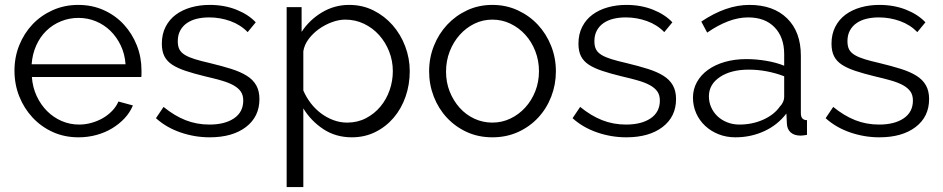

<svg xmlns="http://www.w3.org/2000/svg" viewBox="-20 -550 3845 783"><path d="M300 10Q243 10 195.5 -11.5Q148 -33 113 -70.5Q78 -108 58.5 -157Q39 -206 39 -262Q39 -317 58.5 -365.5Q78 -414 112.5 -450.5Q147 -487 195 -508.5Q243 -530 299 -530Q356 -530 403.5 -508.5Q451 -487 485 -450Q519 -413 538 -365Q557 -317 557 -263Q557 -255 557 -247Q557 -239 556 -236H110Q113 -194 129.5 -158.5Q146 -123 172 -97Q198 -71 231.5 -56.5Q265 -42 303 -42Q328 -42 353 -49Q378 -56 399 -68Q420 -80 437 -97.5Q454 -115 463 -136L522 -120Q510 -91 488 -67.5Q466 -44 437 -26.5Q408 -9 373 0.5Q338 10 300 10ZM492 -288Q489 -330 472.5 -364.5Q456 -399 430.5 -424Q405 -449 371.5 -463Q338 -477 300 -477Q262 -477 228 -463Q194 -449 168.5 -424Q143 -399 127.5 -364Q112 -329 109 -288Z M835 10Q774 10 716 -10Q658 -30 616 -68L647 -114Q691 -78 736.5 -60Q782 -42 834 -42Q897 -42 934.5 -67.5Q972 -93 972 -140Q972 -162 962 -176.5Q952 -191 932.5 -202Q913 -213 883.5 -221.5Q854 -230 815 -239Q770 -250 737 -261Q704 -272 682.5 -286Q661 -300 650.5 -320.5Q640 -341 640 -372Q640 -411 655.5 -441Q671 -471 697.5 -490.5Q724 -510 759.5 -520Q795 -530 835 -530Q895 -530 944 -510.5Q993 -491 1023 -459L990 -419Q961 -449 919.5 -464Q878 -479 833 -479Q806 -479 783 -473.5Q760 -468 742.5 -456Q725 -444 715 -425.5Q705 -407 705 -382Q705 -361 712 -348Q719 -335 735 -325.5Q751 -316 775.5 -308.5Q800 -301 835 -293Q885 -281 923 -269Q961 -257 986.5 -241Q1012 -225 1025 -202Q1038 -179 1038 -146Q1038 -74 983 -32Q928 10 835 10Z M1415 10Q1349 10 1298.5 -23.5Q1248 -57 1217 -108V213H1149V-521H1210V-420Q1242 -469 1293 -499.5Q1344 -530 1404 -530Q1458 -530 1503 -507.5Q1548 -485 1581 -447.5Q1614 -410 1632.5 -361Q1651 -312 1651 -260Q1651 -205 1634 -156Q1617 -107 1585.5 -70Q1554 -33 1510.5 -11.5Q1467 10 1415 10ZM1396 -50Q1438 -50 1472.5 -68Q1507 -86 1531.5 -115.5Q1556 -145 1569 -182.5Q1582 -220 1582 -260Q1582 -302 1567 -340Q1552 -378 1526 -407Q1500 -436 1464.5 -453Q1429 -470 1388 -470Q1362 -470 1333.5 -459.5Q1305 -449 1280.5 -431.5Q1256 -414 1238.5 -390.5Q1221 -367 1217 -341V-181Q1229 -153 1247.5 -129Q1266 -105 1289.5 -87.5Q1313 -70 1340 -60Q1367 -50 1396 -50Z M1988 10Q1931 10 1884 -11.5Q1837 -33 1802.5 -70Q1768 -107 1749 -156Q1730 -205 1730 -259Q1730 -314 1749.5 -363Q1769 -412 1803.5 -449Q1838 -486 1885 -508Q1932 -530 1988 -530Q2044 -530 2091.5 -508Q2139 -486 2173.5 -449Q2208 -412 2227.5 -363Q2247 -314 2247 -259Q2247 -205 2228 -156Q2209 -107 2174.5 -70Q2140 -33 2092.5 -11.5Q2045 10 1988 10ZM1799 -258Q1799 -214 1814 -176.5Q1829 -139 1854.5 -110.5Q1880 -82 1914.5 -66Q1949 -50 1988 -50Q2027 -50 2061.5 -66.5Q2096 -83 2122 -111.5Q2148 -140 2163 -178Q2178 -216 2178 -260Q2178 -303 2163 -341.5Q2148 -380 2122 -408.5Q2096 -437 2061.5 -453.5Q2027 -470 1988 -470Q1949 -470 1915 -453.5Q1881 -437 1855 -408Q1829 -379 1814 -340.5Q1799 -302 1799 -258Z M2534 10Q2473 10 2415 -10Q2357 -30 2315 -68L2346 -114Q2390 -78 2435.5 -60Q2481 -42 2533 -42Q2596 -42 2633.5 -67.5Q2671 -93 2671 -140Q2671 -162 2661 -176.5Q2651 -191 2631.5 -202Q2612 -213 2582.5 -221.5Q2553 -230 2514 -239Q2469 -250 2436 -261Q2403 -272 2381.5 -286Q2360 -300 2349.5 -320.5Q2339 -341 2339 -372Q2339 -411 2354.5 -441Q2370 -471 2396.5 -490.5Q2423 -510 2458.5 -520Q2494 -530 2534 -530Q2594 -530 2643 -510.5Q2692 -491 2722 -459L2689 -419Q2660 -449 2618.5 -464Q2577 -479 2532 -479Q2505 -479 2482 -473.5Q2459 -468 2441.5 -456Q2424 -444 2414 -425.5Q2404 -407 2404 -382Q2404 -361 2411 -348Q2418 -335 2434 -325.5Q2450 -316 2474.5 -308.5Q2499 -301 2534 -293Q2584 -281 2622 -269Q2660 -257 2685.5 -241Q2711 -225 2724 -202Q2737 -179 2737 -146Q2737 -74 2682 -32Q2627 10 2534 10Z M2979 10Q2942 10 2910.5 -2.5Q2879 -15 2855.5 -37Q2832 -59 2819 -88.5Q2806 -118 2806 -152Q2806 -186 2822 -215Q2838 -244 2867 -265Q2896 -286 2936 -297.5Q2976 -309 3024 -309Q3064 -309 3105 -302Q3146 -295 3178 -282V-329Q3178 -398 3139 -438.5Q3100 -479 3031 -479Q2991 -479 2949 -463Q2907 -447 2864 -417L2840 -462Q2941 -530 3036 -530Q3134 -530 3190 -475Q3246 -420 3246 -323V-88Q3246 -60 3271 -60V0Q3254 3 3245 3Q3219 3 3204.5 -10Q3190 -23 3189 -46L3187 -87Q3151 -40 3096.5 -15Q3042 10 2979 10ZM2995 -42Q3048 -42 3092.5 -62Q3137 -82 3160 -115Q3169 -124 3173.5 -134.5Q3178 -145 3178 -154V-239Q3144 -252 3107.5 -259Q3071 -266 3033 -266Q2961 -266 2916 -236Q2871 -206 2871 -157Q2871 -133 2880.5 -112Q2890 -91 2906.5 -75.5Q2923 -60 2946 -51Q2969 -42 2995 -42Z M3566 10Q3505 10 3447 -10Q3389 -30 3347 -68L3378 -114Q3422 -78 3467.5 -60Q3513 -42 3565 -42Q3628 -42 3665.5 -67.5Q3703 -93 3703 -140Q3703 -162 3693 -176.5Q3683 -191 3663.5 -202Q3644 -213 3614.5 -221.5Q3585 -230 3546 -239Q3501 -250 3468 -261Q3435 -272 3413.5 -286Q3392 -300 3381.5 -320.5Q3371 -341 3371 -372Q3371 -411 3386.5 -441Q3402 -471 3428.5 -490.5Q3455 -510 3490.5 -520Q3526 -530 3566 -530Q3626 -530 3675 -510.5Q3724 -491 3754 -459L3721 -419Q3692 -449 3650.5 -464Q3609 -479 3564 -479Q3537 -479 3514 -473.5Q3491 -468 3473.5 -456Q3456 -444 3446 -425.5Q3436 -407 3436 -382Q3436 -361 3443 -348Q3450 -335 3466 -325.5Q3482 -316 3506.5 -308.5Q3531 -301 3566 -293Q3616 -281 3654 -269Q3692 -257 3717.5 -241Q3743 -225 3756 -202Q3769 -179 3769 -146Q3769 -74 3714 -32Q3659 10 3566 10Z"/></svg>

Font: Boldmen
Style: Regular
Weight: 400
Designer: Matt McInerney, Pablo Impallari, Rodrigo Fuenzalida
Foundry: LIVING CONCEPT
Version: Version 1.000